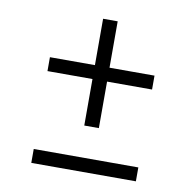

<svg xmlns="http://www.w3.org/2000/svg" viewBox="-67 -620 694 687"><g transform="rotate(10 280.0 -276.0)"><path d="M253.5 -164.5V-333.5H90V-384H253.5V-552.5H306.5V-384H470V-333.5H306.5V-164.5ZM90 0V-50.5H470V0Z"/></g></svg>

Font: Encode Sans Expanded Light
Style: Regular
Weight: 300
Width: 7
Designer: Multiple Designers
Foundry: Impallari Type
Version: Version 3.000; ttfautohint (v1.8.3) -l 8 -r 50 -G 200 -x 14 